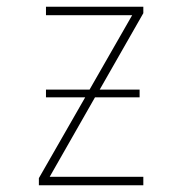

<svg xmlns="http://www.w3.org/2000/svg" viewBox="-20 -548 540 568"><path d="M95 0V-21L232 -260H116V-283H245L371 -503H116V-528H404V-509L275 -283H393V-260H261L127 -25H404V0Z"/></svg>

Font: Noto Sans Mono ExtraCondensed Thin
Style: Regular
Weight: 100
Width: 2
Designer: Monotype Design Team
Foundry: Monotype Imaging Inc.
Version: Version 2.014; ttfautohint (v1.8.4.7-5d5b)